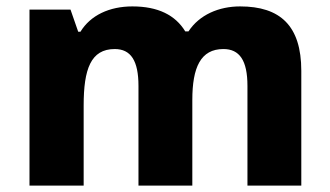

<svg xmlns="http://www.w3.org/2000/svg" viewBox="-20 -579 1030 599"><path d="M729 -559C663 -559 602 -533 568 -481H558C527 -532 473 -559 393 -559C321 -559 262 -531 231 -480H224L200 -549H72V0H241V-250C241 -363 263 -426 338 -426C388 -426 412 -390 412 -311V0H580V-267C580 -369 606 -426 677 -426C727 -426 752 -391 752 -311V0H920V-358C920 -499 854 -559 729 -559Z"/></svg>

Font: Noto Sans Telugu ExtraBold
Style: Regular
Weight: 800
Designer: Jelle Bosma - Monotype Design Team
Foundry: Monotype Imaging Inc.
Version: Version 2.005